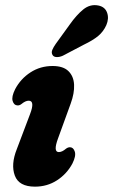

<svg xmlns="http://www.w3.org/2000/svg" viewBox="-20 -706 434 736"><path d="M205.5 -123Q218 -123 233 -136Q241 -142 249 -141.5Q261.5 -141 266.8 -124.5Q272 -108 257.5 -79Q236 -39 198.5 -14.8Q161 9.5 114 9.5Q52.5 9.5 36.8 -33Q21 -75.5 44.5 -134.5L95 -268Q115 -320 90 -320Q77.5 -320 62 -307Q54 -301 46.5 -302Q33.5 -302.5 28.5 -318.8Q23.5 -335 38 -364Q59 -404 96.8 -428.5Q134.5 -453 181.5 -453Q222.5 -453 242.5 -433.2Q262.5 -413.5 264 -381Q265.5 -348.5 251 -309L202.5 -175.5Q183 -123 205.5 -123ZM247 -611.5Q273 -648.5 299.2 -669.8Q325.5 -691 356.5 -685Q382.5 -680 390.5 -657.5Q398.5 -635 387.5 -609.5Q376.5 -585 356.5 -568.2Q336.5 -551.5 301 -534.5L221 -492.5Q209 -487 197.5 -487.2Q186 -487.5 181.5 -495Q176 -504 180.5 -514.8Q185 -525.5 193.5 -537.5Z"/></svg>

Font: Fraunces 144pt SuperSoft
Style: Bold Italic
Weight: 700
Italic angle: -16°
Version: Version 1.000;[0bf87f6ff]